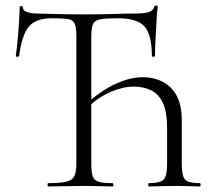

<svg xmlns="http://www.w3.org/2000/svg" viewBox="-20 -674 753 694"><path d="M154 0Q152 0 152 -6Q152 -12 154 -12Q197 -12 219 -17Q241 -22 248.5 -37Q256 -52 256 -81V-544Q256 -576 249.5 -589.5Q243 -603 224 -605.5Q205 -608 167 -608Q110 -608 84.5 -578Q59 -548 49 -471Q49 -469 43 -469Q37 -469 37 -471Q39 -483 41.5 -506Q44 -529 46 -555.5Q48 -582 49.5 -606.5Q51 -631 51 -647Q51 -652 57 -652Q63 -652 63 -647Q63 -637 72.5 -632.5Q82 -628 94.5 -626.5Q107 -625 116 -625Q159 -624 197.5 -623Q236 -622 282 -622Q348 -622 388.5 -623.5Q429 -625 463 -625Q497 -625 515 -629.5Q533 -634 538 -650Q539 -654 544.5 -654Q550 -654 550 -650Q548 -635 546.5 -610Q545 -585 543.5 -557.5Q542 -530 541 -506.5Q540 -483 540 -471Q540 -469 534.5 -469Q529 -469 529 -471Q529 -548 502.5 -578Q476 -608 407 -608Q365 -608 344 -604.5Q323 -601 316.5 -587.5Q310 -574 310 -542V-81Q310 -52 315 -37Q320 -22 336.5 -17Q353 -12 387 -12Q390 -12 390 -6Q390 0 387 0Q365 0 339.5 -1Q314 -2 282 -2Q246 -2 213 -1Q180 0 154 0ZM518 0Q516 0 516 -6Q516 -12 518 -12Q559 -12 571.5 -25Q584 -38 584 -81V-209Q584 -270 568.5 -302.5Q553 -335 525.5 -348Q498 -361 463 -361Q425 -361 380.5 -342Q336 -323 296 -285L291 -297Q341 -344 395 -369.5Q449 -395 497 -395Q535 -395 567 -379Q599 -363 618 -329Q637 -295 637 -240V-81Q637 -38 649 -25Q661 -12 703 -12Q705 -12 705 -6Q705 0 703 0Q686 0 662.5 -1Q639 -2 611 -2Q586 -2 561 -1Q536 0 518 0Z"/></svg>

Font: Cormorant Garamond Light
Style: Regular
Weight: 300
Designer: Christian Thalmann (Catharsis Fonts)
Foundry: Catharsis Fonts
Version: Version 4.001